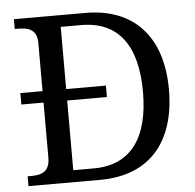

<svg xmlns="http://www.w3.org/2000/svg" viewBox="-51 -766 830 818"><g transform="rotate(-5 363.5 -357.0)"><path d="M38 0H344C561 0 670 -139 670 -358C670 -585 550 -714 344 -714H38V-672H51C95 -672 133 -663 133 -604V-398H38V-349H133V-114C133 -51 96 -42 51 -42H38ZM321 -51H234V-349H404V-398H234V-664H322C480 -664 559 -556 559 -358C559 -160 480 -51 321 -51Z"/></g></svg>

Font: Noto Serif
Style: Regular
Weight: 400
Designer: Monotype Design Team
Foundry: Monotype Imaging Inc.
Version: Version 2.015